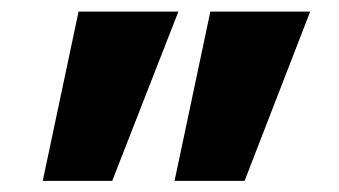

<svg xmlns="http://www.w3.org/2000/svg" viewBox="-20 -540 600 340"><path d="M55.7 -219.7 119.1 -519.5H295.9L178.7 -219.7ZM289.1 -219.7 352.5 -519.5H529.3L413.1 -219.7Z"/></svg>

Font: GenEi M Gothic v2 Heavy
Style: Regular
Weight: 800
Version: Version 2.0